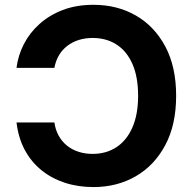

<svg xmlns="http://www.w3.org/2000/svg" viewBox="-20 -757 792 787"><path d="M363.1 -737.3Q460.4 -737.3 536.9 -693.4Q613.4 -649.4 657.7 -566.2Q702 -483 702 -364.3Q702 -245.2 657.2 -161.7Q612.5 -78.1 535.9 -34.2Q459.3 9.8 363.1 9.8Q299.9 9.8 245.6 -8Q191.3 -25.7 149.5 -59.7Q107.6 -93.8 81.3 -142.9Q55.1 -192.1 47.7 -255.1H202.9Q207.2 -224.9 220.4 -201.1Q233.5 -177.2 254.1 -160.5Q274.6 -143.8 301.4 -135Q328.1 -126.2 359.6 -126.2Q416 -126.2 457.9 -154.1Q499.8 -181.9 522.9 -235.1Q546.1 -288.3 546.1 -364.3Q546.1 -442.1 522.8 -494.9Q499.5 -547.7 457.6 -574.5Q415.7 -601.4 360.2 -601.4Q329.6 -601.4 303.3 -593.3Q277 -585.2 256.2 -569.3Q235.5 -553.5 222 -530.9Q208.4 -508.2 202.9 -478.9H47.7Q53.9 -529.2 77.5 -575.6Q101.2 -622.1 141.6 -658.4Q181.9 -694.8 237.5 -716.1Q293.2 -737.3 363.1 -737.3Z"/></svg>

Font: Inter
Style: Regular
Weight: 400
Designer: Rasmus Andersson
Foundry: rsms
Version: Version 4.000;git-8c9346024